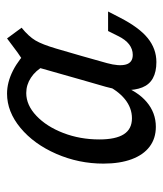

<svg xmlns="http://www.w3.org/2000/svg" viewBox="22 -488 479 564"><g transform="rotate(-90 262.0 -206.5)"><path d="M62.9 -142.7Q62.9 -215.3 91.5 -281Q120.2 -346.8 167.7 -386.3Q215.3 -425.8 268.5 -425.8Q301.6 -425.8 335.9 -408.5Q370.2 -391.1 402.4 -358.1L350 -316.9Q336.3 -341.9 315.3 -355.6Q294.4 -369.4 270.2 -369.4Q234.7 -369.4 203.2 -339.5Q171.8 -309.7 152.8 -260.5Q133.9 -211.3 133.9 -154.8Q133.9 -106.5 149.2 -82.7Q164.5 -58.9 196 -58.9Q226.6 -58.9 252.4 -79.8Q278.2 -100.8 296 -139.5L293.5 -92.7Q275.8 -42.7 244 -15.7Q212.1 11.3 171 11.3Q137.1 11.3 112.9 -6.9Q88.7 -25 75.8 -59.7Q62.9 -94.4 62.9 -142.7ZM430.6 -425.8 462.1 -383.1Q436.3 -362.1 424.6 -342.3Q412.9 -322.6 400.8 -281.5L379 -206.5H308.9L356.5 -374.2Q371.8 -382.3 389.1 -394.8Q406.5 -407.3 430.6 -425.8ZM382.3 -56.5Q399.2 -56.5 413.3 -67.3Q427.4 -78.2 437.9 -100L452.4 -129H509.7L491.9 -94.4Q462.9 -37.9 431.5 -12.5Q400 12.9 361.3 12.9Q303.2 12.9 286.7 -28.6Q270.2 -70.2 288.7 -136.3L308.9 -206.5H379L358.1 -132.3Q348.4 -96.8 354 -76.6Q359.7 -56.5 382.3 -56.5Z"/></g></svg>

Font: Playfair Micro SmCond SmLight
Style: Italic
Weight: 360
Width: 4
Italic angle: -15.6°
Designer: Claus Eggers Sørensen
Foundry: Claus Eggers Sørensen
Version: Version 2.203;Glyphs 3.3 (3326)